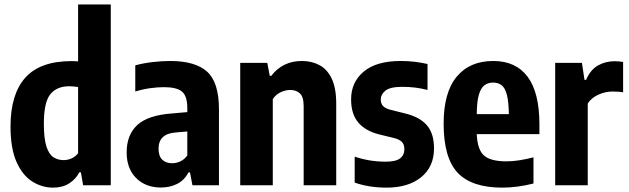

<svg xmlns="http://www.w3.org/2000/svg" viewBox="-20 -828 2810 858"><path d="M217.5 10.5Q167.5 10.5 124 -17Q80.5 -44.5 53.8 -104.5Q27 -164.5 27 -262.5Q27 -407 93.2 -481Q159.5 -555 300.5 -555Q314 -555 329 -553.5V-808H475V0H351.5L341.5 -58H334.5Q319 -27.5 289.2 -8.5Q259.5 10.5 217.5 10.5ZM264.5 -112.5Q283 -112.5 300.5 -120.5Q318 -128.5 329 -143.5V-439Q308 -442.5 289 -442.5Q234 -442.5 205 -407Q176 -371.5 176 -275.5Q176 -208.5 187.5 -173.2Q199 -138 219 -125.2Q239 -112.5 264.5 -112.5Z M699 10Q631 10 588.5 -32.2Q546 -74.5 546 -147Q546 -225 593.2 -269Q640.5 -313 748 -321L817 -327V-345.5Q817 -398.5 793.5 -418.5Q770 -438.5 712.5 -438.5Q684 -438.5 650.2 -433.8Q616.5 -429 584.5 -419V-536Q619 -545.5 661 -550.5Q703 -555.5 740.5 -555.5Q852.5 -555.5 905.5 -507.8Q958.5 -460 958.5 -339V0H840L829 -57.5H822.5Q803 -21.5 770.8 -5.8Q738.5 10 699 10ZM688.5 -163.5Q688.5 -130.5 705 -114.5Q721.5 -98.5 749.5 -98.5Q766 -98.5 784 -106Q802 -113.5 817 -133V-240.5L764.5 -236Q688.5 -230 688.5 -163.5Z M1053.5 0V-547H1174.5L1185.5 -489H1192Q1243.5 -555.5 1329 -555.5Q1372.5 -555.5 1407.2 -537.2Q1442 -519 1462.2 -477Q1482.5 -435 1482.5 -364V0H1337V-353.5Q1337 -395 1320.2 -410.5Q1303.5 -426 1277 -426Q1257 -426 1235 -416.2Q1213 -406.5 1199 -385V0Z M1707 10.5Q1669 10.5 1633.5 5Q1598 -0.5 1565 -12V-128Q1597.5 -117 1632.2 -111.2Q1667 -105.5 1704 -105.5Q1748.5 -105.5 1767.8 -120.2Q1787 -135 1787 -161Q1787 -182.5 1776.2 -193.5Q1765.5 -204.5 1743.5 -210.5L1674 -227.5Q1612.5 -243 1580.8 -280.8Q1549 -318.5 1549 -384Q1549 -461 1605.5 -508.2Q1662 -555.5 1771 -555.5Q1805 -555.5 1834.5 -551.8Q1864 -548 1890.5 -542V-426Q1837 -440 1778.5 -440Q1723.5 -440 1702.5 -423Q1681.5 -406 1681.5 -384Q1681.5 -364.5 1692.2 -353.8Q1703 -343 1724.5 -337.5L1794.5 -320Q1857.5 -304 1888.5 -267.2Q1919.5 -230.5 1919.5 -164.5Q1919.5 -83 1862.2 -36.2Q1805 10.5 1707 10.5Z M2225 10.5Q2088 10.5 2025.2 -56Q1962.5 -122.5 1962.5 -275.5Q1962.5 -415 2020.8 -485.2Q2079 -555.5 2184.5 -555.5Q2285 -555.5 2337.8 -485Q2390.5 -414.5 2390.5 -271.5V-228.5H2110.5Q2113.5 -159 2143 -133Q2172.5 -107 2243 -107Q2271.5 -107 2301.5 -111.8Q2331.5 -116.5 2364 -125V-8Q2291 10.5 2225 10.5ZM2184 -459Q2161.5 -459 2145.2 -447.2Q2129 -435.5 2120 -405Q2111 -374.5 2110.5 -318H2254Q2253 -374.5 2245 -405Q2237 -435.5 2221.5 -447.2Q2206 -459 2184 -459Z M2461 0V-547H2580.5L2592 -471H2599Q2618.5 -516.5 2652.2 -535.5Q2686 -554.5 2727.5 -554.5Q2737.5 -554.5 2747.5 -553.5Q2757.5 -552.5 2764.5 -551V-415.5Q2753 -417.5 2741.2 -418.2Q2729.5 -419 2718 -419Q2684.5 -419 2653.5 -404.8Q2622.5 -390.5 2606.5 -365.5V0Z"/></svg>

Font: Encode Sans Condensed Condensed
Style: Bold
Weight: 700
Width: 3
Designer: Multiple Designers
Foundry: Impallari Type
Version: Version 3.000; ttfautohint (v1.8.3) -l 8 -r 50 -G 200 -x 14 